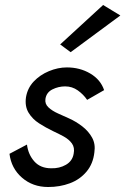

<svg xmlns="http://www.w3.org/2000/svg" viewBox="-20 -740 502 769"><path d="M462 -678 263 -531 221 -562 393 -720ZM88 -161Q93 -121 117.5 -93.5Q142 -66 185 -66Q218 -65 244 -80Q270 -95 275 -124Q280 -149 268 -165.5Q256 -182 235 -193.5Q214 -205 192 -215Q163 -229 136.5 -246Q110 -263 94.5 -288.5Q79 -314 84 -350Q90 -387 115 -413.5Q140 -440 176 -455Q212 -470 248 -470Q300 -470 341.5 -445.5Q383 -421 397 -379L329 -340Q314 -362 291.5 -378Q269 -394 241 -394Q214 -394 190 -382Q166 -370 162 -344Q159 -324 174 -310Q189 -296 212.5 -285.5Q236 -275 256 -266Q285 -253 310 -233.5Q335 -214 349 -188.5Q363 -163 358 -130Q353 -84 326.5 -52.5Q300 -21 260 -6Q220 9 173 9Q111 9 68 -28.5Q25 -66 18 -124Z"/></svg>

Font: Von Book
Style: Italic
Weight: 400
Version: Version 4.000; ttfautohint (v1.8.4.7-5d5b)